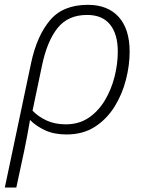

<svg xmlns="http://www.w3.org/2000/svg" viewBox="-40 -561 622 815"><path d="M-19.5 234.9 92.3 -294.9Q116.7 -408.7 171.9 -474.6Q227.1 -540.5 333 -540.5Q417.5 -540.5 463.9 -489Q510.3 -437.5 510.3 -341.8Q510.3 -284.2 494.6 -222.7Q479 -161.1 446.3 -108.4Q413.6 -55.7 363 -22.9Q312.5 9.8 242.2 9.8Q189 9.8 150.6 -8.3Q112.3 -26.4 87.4 -51.8Q81.5 -16.6 75.7 13.9Q69.8 44.4 63.5 75.7L29.3 234.9ZM239.3 -33.2Q295.4 -33.2 336.7 -61.3Q377.9 -89.4 405.3 -135.3Q432.6 -181.2 446.3 -235.4Q460 -289.6 460 -342.3Q460 -416 427.2 -456.8Q394.5 -497.6 329.6 -497.6Q248.5 -497.6 204.1 -441.7Q159.7 -385.7 138.2 -282.2L98.1 -91.3Q121.6 -66.4 157.2 -49.8Q192.9 -33.2 239.3 -33.2Z"/></svg>

Font: Open Sans Light
Style: Italic
Weight: 300
Italic angle: -12°
Designer: Monotype Design Team
Foundry: Monotype Imaging Inc.
Version: Version 3.003; ttfautohint (v1.8.4)